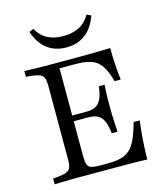

<svg xmlns="http://www.w3.org/2000/svg" viewBox="-112 -846 819 935"><g transform="rotate(-15 297.0 -379.0)"><path d="M171 -2.4Q147.6 -2.4 124.6 -2Q101.6 -1.6 81.5 -1.2Q61.3 -0.8 47.6 0V-29L75.8 -31.5Q103.2 -34.7 117.3 -40.7Q131.5 -46.8 136.7 -60.1Q141.9 -73.4 141.9 -98.4V-472.6Q141.9 -497.6 136.7 -510.9Q131.5 -524.2 117.3 -530.2Q103.2 -536.3 75.8 -539.5L47.6 -541.9V-571Q61.3 -571 81.5 -570.2Q101.6 -569.4 124.6 -569Q147.6 -568.5 171 -568.5H180.6H320.2Q374.2 -568.5 413.3 -569.4Q452.4 -570.2 480.6 -571Q480.6 -530.6 483.1 -490.7Q485.5 -450.8 490.3 -409.7H459.7Q444.4 -463.7 425 -491.5Q405.6 -519.4 375 -529.4Q344.4 -539.5 295.2 -539.5H216.9V-97.6Q216.9 -70.2 221.8 -55.6Q226.6 -41.1 240.7 -36.3Q254.8 -31.5 282.3 -31.5H325Q363.7 -31.5 390.3 -38.3Q416.9 -45.2 435.9 -62.5Q454.8 -79.8 469.4 -111.7Q483.9 -143.5 497.6 -193.5H528.2Q521.8 -144.4 518.5 -96.8Q515.3 -49.2 514.5 0Q479.8 -1.6 432.3 -2Q384.7 -2.4 318.5 -2.4H180.6ZM191.1 -272.6V-301.6H362.1V-272.6ZM380.6 -168.5Q376.6 -205.6 366.9 -228.6Q357.3 -251.6 339.1 -262.1Q321 -272.6 290.3 -272.6V-301.6Q333.9 -301.6 353.6 -326.6Q373.4 -351.6 379 -405.6H408.1Q404.8 -358.1 404.8 -332.7Q404.8 -307.3 404.8 -287.1Q404.8 -271.8 405.2 -255.6Q405.6 -239.5 406.9 -219Q408.1 -198.4 409.7 -168.5ZM276.6 -629Q220.2 -629 180.6 -658.9Q141.1 -688.7 121 -748.4L142.7 -758.1Q164.5 -720.2 197.6 -703.2Q230.6 -686.3 276.6 -686.3Q321.8 -686.3 355.6 -703.2Q389.5 -720.2 411.3 -758.1L433.1 -748.4Q412.1 -688.7 372.6 -658.9Q333.1 -629 276.6 -629Z"/></g></svg>

Font: Playfair 5pt SemiExpanded Light Light
Style: Regular
Weight: 300
Version: Version 2.203